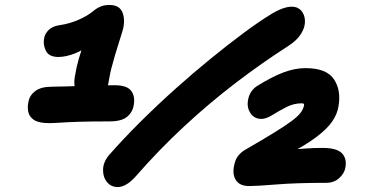

<svg xmlns="http://www.w3.org/2000/svg" viewBox="-20 -738 1500 775"><path d="M351 -330Q310 -330 292.5 -358.5Q275 -387 282 -428Q288 -466 298 -500.5Q308 -535 321 -569L350 -567Q321 -537 283 -522.5Q245 -508 216 -508Q178 -508 165.5 -532.5Q153 -557 158 -583Q161 -602 177 -617.5Q193 -633 224 -637Q259 -642 295.5 -657.5Q332 -673 356 -693Q370 -705 386 -711.5Q402 -718 421 -718Q465 -718 476 -683.5Q487 -649 472 -605Q455 -552 445 -518Q435 -484 429.5 -462Q424 -440 421 -421.5Q418 -403 413 -382Q408 -353 392.5 -341.5Q377 -330 351 -330ZM179 -241Q136 -241 117 -254Q98 -267 94 -287Q90 -307 95 -328Q100 -354 123 -371Q146 -388 190 -388Q208 -388 239 -389Q270 -390 306.5 -391Q343 -392 378.5 -393Q414 -394 442 -394Q492 -394 509 -372Q526 -350 520 -315Q516 -286 493.5 -267Q471 -248 422 -248Q349 -248 301 -246.5Q253 -245 224.5 -243Q196 -241 179 -241ZM455 17Q428 17 411.5 -3.5Q395 -24 396 -54.5Q397 -85 421 -113Q479 -179 547 -246.5Q615 -314 687 -378.5Q759 -443 829 -500Q899 -557 961.5 -603.5Q1024 -650 1073 -680Q1099 -696 1120 -703.5Q1141 -711 1158 -711Q1182 -711 1196 -695Q1210 -679 1211 -654Q1212 -629 1195.5 -602Q1179 -575 1143 -552Q1037 -484 931.5 -403.5Q826 -323 724 -228.5Q622 -134 526 -24Q508 -4 490 6.5Q472 17 455 17ZM986 13Q949 13 933.5 -9Q918 -31 924 -65Q929 -95 942.5 -110.5Q956 -126 969 -133Q1040 -174 1085.5 -202Q1131 -230 1156.5 -249Q1182 -268 1193 -282.5Q1204 -297 1207 -312Q1210 -321 1198 -321Q1165 -321 1134.5 -305Q1104 -289 1079 -273.5Q1054 -258 1035 -258Q1007 -258 991.5 -280.5Q976 -303 981 -333Q984 -353 994.5 -368.5Q1005 -384 1023 -394Q1076 -427 1122.5 -445Q1169 -463 1213 -463Q1298 -463 1328 -418Q1358 -373 1346 -307Q1341 -277 1320.5 -247Q1300 -217 1254.5 -183Q1209 -149 1129 -108L1110 -141Q1124 -138 1138 -137Q1152 -136 1165 -136Q1185 -136 1214.5 -138.5Q1244 -141 1281 -141Q1340 -141 1360.5 -119Q1381 -97 1374 -61Q1370 -38 1349 -19Q1328 0 1297 0Q1176 0 1096.5 6.5Q1017 13 986 13Z"/></svg>

Font: Shantell Sans ExtraBold
Style: Italic
Weight: 800
Italic angle: -11°
Designer: Stephen Nixon, Anya Danilova, Shantell Martin
Foundry: Arrow Type
Version: Version 1.011;[c5ecc13dd]